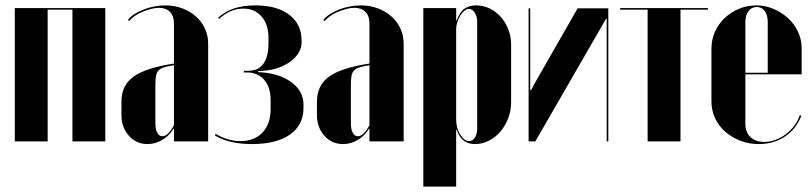

<svg xmlns="http://www.w3.org/2000/svg" viewBox="-20 -525 3017 713"><path d="M371 -495V0H249V-489H157V0H35V-495Z M431 -148Q431 -208 476 -240.5Q521 -273 626 -289V-437Q626 -466 611 -481Q596 -496 570 -496Q556 -496 539.5 -491.5Q523 -487 507.5 -480.5Q492 -474 479.5 -465Q467 -456 460 -447L455 -451Q464 -463 479 -472.5Q494 -482 513 -489.5Q532 -497 552.5 -501Q573 -505 594 -505Q628 -505 657 -494Q686 -483 707.5 -464Q729 -445 741 -419Q753 -393 753 -363V0H626V-47H624Q609 -21 583 -5.5Q557 10 528 10Q486 10 458.5 -21Q431 -52 431 -98ZM583 -19Q604 -19 626 -60V-283Q603 -279 589.5 -275Q576 -271 568.5 -263Q561 -255 559 -241.5Q557 -228 557 -207V-66Q557 -45 564 -32Q571 -19 583 -19Z M916 10Q830 10 778 -22L781 -28Q826 -1 873 -1Q925 -1 955 -33Q985 -65 985 -120V-154Q985 -200 962 -227.5Q939 -255 900 -256H885L886 -262H900Q939 -262 958 -288Q977 -314 977 -364V-385Q977 -434 951.5 -463.5Q926 -493 884 -493Q835 -493 794 -455L790 -459Q838 -505 928 -505Q1009 -505 1054.5 -470Q1100 -435 1100 -374V-368Q1100 -347 1089 -329Q1078 -311 1058.5 -296.5Q1039 -282 1013 -273Q987 -264 956 -262L939 -261V-257L956 -256Q1023 -250 1065 -217.5Q1107 -185 1107 -137V-124Q1107 -61 1057 -25.5Q1007 10 916 10Z M1157 -148Q1157 -208 1202 -240.5Q1247 -273 1352 -289V-437Q1352 -466 1337 -481Q1322 -496 1296 -496Q1282 -496 1265.5 -491.5Q1249 -487 1233.5 -480.5Q1218 -474 1205.5 -465Q1193 -456 1186 -447L1181 -451Q1190 -463 1205 -472.5Q1220 -482 1239 -489.5Q1258 -497 1278.5 -501Q1299 -505 1320 -505Q1354 -505 1383 -494Q1412 -483 1433.5 -464Q1455 -445 1467 -419Q1479 -393 1479 -363V0H1352V-47H1350Q1335 -21 1309 -5.5Q1283 10 1254 10Q1212 10 1184.5 -21Q1157 -52 1157 -98ZM1309 -19Q1330 -19 1352 -60V-283Q1329 -279 1315.5 -275Q1302 -271 1294.5 -263Q1287 -255 1285 -241.5Q1283 -228 1283 -207V-66Q1283 -45 1290 -32Q1297 -19 1309 -19Z M1552 -495H1674V-449H1676Q1687 -480 1704.5 -492.5Q1722 -505 1748 -505Q1775 -505 1798.5 -493.5Q1822 -482 1839.5 -462.5Q1857 -443 1867.5 -416.5Q1878 -390 1878 -361V-145Q1878 -114 1867 -85.5Q1856 -57 1838 -36Q1820 -15 1795.5 -2.5Q1771 10 1744 10Q1720 10 1703 -2Q1686 -14 1676 -43H1674V168H1552ZM1674 -80Q1674 -50 1689 -25.5Q1704 -1 1722 -1Q1735 -1 1743.5 -14Q1752 -27 1752 -47V-444Q1752 -464 1743 -478Q1734 -492 1721 -492Q1713 -492 1704.5 -485Q1696 -478 1689.5 -467.5Q1683 -457 1678.5 -443.5Q1674 -430 1674 -417Z M2239 -494V0H2233V-456H2231L1968 0H1943V-494H1949V-190H1952L1967 -218L2125 -494Z M2609 -489H2507V0H2385V-489H2283V-495H2609Z M2622 -345Q2622 -378 2635 -407Q2648 -436 2670.5 -457.5Q2693 -479 2723.5 -492Q2754 -505 2788 -505Q2822 -505 2852.5 -492Q2883 -479 2906.5 -457.5Q2930 -436 2943.5 -407Q2957 -378 2957 -346V-249H2748V-65Q2748 -34 2767 -16Q2786 2 2818 2Q2839 2 2859.5 -5.5Q2880 -13 2898 -26.5Q2916 -40 2929.5 -58Q2943 -76 2950 -97L2956 -95Q2936 -45 2894.5 -17.5Q2853 10 2797 10Q2761 10 2729 -2.5Q2697 -15 2673 -36Q2649 -57 2635.5 -86Q2622 -115 2622 -148ZM2831 -255V-443Q2831 -469 2820 -484Q2809 -499 2790 -499Q2771 -499 2759.5 -483.5Q2748 -468 2748 -443V-255Z"/></svg>

Font: Moniqa Black Display
Style: Regular
Weight: 900
Designer: Rajesh Rajput
Foundry: Rajesh Rajput
Version: Version 1.000